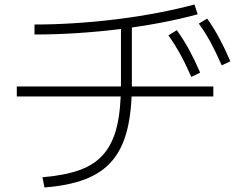

<svg xmlns="http://www.w3.org/2000/svg" viewBox="-20 -787 1040 846"><path d="M167 -6Q265 -14 331.5 -38Q398 -62 438 -109.5Q478 -157 495.5 -231.5Q513 -306 513 -415V-688H561V-415Q561 -298 540.5 -215.5Q520 -133 475 -79.5Q430 -26 356 2.5Q282 31 176 39ZM54 -362V-406H920V-362ZM132 -679Q219 -679 311.5 -685Q404 -691 496.5 -702.5Q589 -714 675 -730.5Q761 -747 837 -767L851 -724Q774 -703 686.5 -686.5Q599 -670 506 -658.5Q413 -647 318.5 -641Q224 -635 132 -635ZM823 -448Q798 -505 774 -548.5Q750 -592 722 -631L759 -654Q790 -611 814.5 -565.5Q839 -520 862 -467ZM957 -499Q932 -556 908.5 -599.5Q885 -643 856 -683L893 -705Q924 -661 948 -615.5Q972 -570 995 -517Z"/></svg>

Font: M PLUS 1 Code Light
Style: Regular
Weight: 300
Designer: Coji Morishita
Foundry: UNDERFOREST DESIGN
Version: Version 1.002